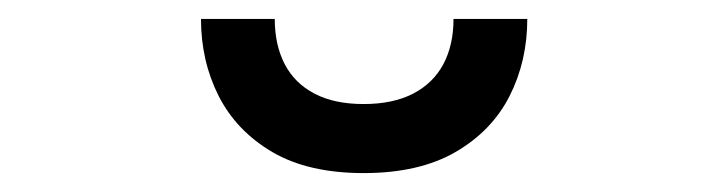

<svg xmlns="http://www.w3.org/2000/svg" viewBox="-20 -951 770 203"><path d="M364.5 -768Q306 -768 268 -790.2Q230 -812.5 211.2 -849.5Q192.5 -886.5 192.5 -931H270.5Q270.5 -903.5 281 -883.2Q291.5 -863 312.5 -852Q333.5 -841 364.5 -841Q395.5 -841 416.8 -852Q438 -863 448.8 -883.2Q459.5 -903.5 459.5 -931H537.5Q537.5 -886.5 518.8 -849.5Q500 -812.5 461.5 -790.2Q423 -768 364.5 -768Z"/></svg>

Font: Undotted
Style: Regular
Weight: 400
Designer: Delve Withrington, Dave Bailey, Thomas Jockin
Foundry: Delve Fonts LLC
Version: Version 4.000